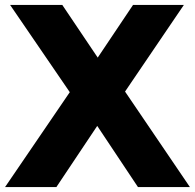

<svg xmlns="http://www.w3.org/2000/svg" viewBox="-44 -760 791 780"><path d="M516.5 0 351 -248.5 239.5 -385.5 -3 -740H209L353 -526L464 -388L727.5 0ZM-23.5 0 239.5 -385.5 353 -526 496.5 -740H703L464 -388L351 -248.5L185 0Z"/></svg>

Font: Encode Sans Condensed Thin ExtraBold
Style: Regular
Weight: 800
Version: Version 3.002